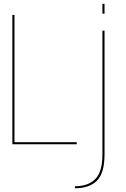

<svg xmlns="http://www.w3.org/2000/svg" viewBox="-20 -753 658 1002"><path d="M44.5 0H380.5V-11H55.5V-675H44.5ZM371 229.5Q446.5 229.5 486 189.8Q525.5 150 525.5 53.5V-593H514.5V53.5Q514.5 144 477.2 181.5Q440 219 371 219ZM514.5 -733V-681.5H525.5V-733Z"/></svg>

Font: Anybody UltraCondensed Thin Thin
Style: Regular
Weight: 250
Version: Version 1.111